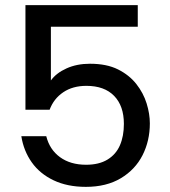

<svg xmlns="http://www.w3.org/2000/svg" viewBox="-20 -720 663 747"><path d="M516 -700V-616H178V-407Q199 -436 239 -454Q279 -472 330 -472Q395 -472 439 -450Q483 -428 510.5 -393Q538 -358 550.5 -317.5Q563 -277 563 -240Q563 -172 534.5 -116Q506 -60 450 -26.5Q394 7 314 7Q242 7 188.5 -18.5Q135 -44 103.5 -88.5Q72 -133 63 -190H160Q173 -138 213.5 -108.5Q254 -79 315 -79Q365 -79 398 -99Q431 -119 446.5 -154.5Q462 -190 462 -238Q462 -308 424 -347Q386 -386 316 -386Q263 -386 226 -361Q189 -336 173 -293H79V-700Z"/></svg>

Font: Albert Sans Medium
Style: Regular
Weight: 500
Designer: Andreas Rasmussen
Foundry: a.Foundry
Version: Version 1.025